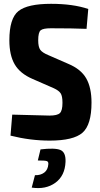

<svg xmlns="http://www.w3.org/2000/svg" viewBox="-20 -723 525 1005"><path d="M247 -703Q362 -703 442 -676L433 -572Q361 -575 246 -575Q206 -575 193 -564.5Q180 -554 180 -512Q180 -477 191 -462Q202 -447 234 -434L337 -389Q404 -361 431.5 -312.5Q459 -264 459 -186Q459 -70 412 -28.5Q365 13 240 13Q139 13 35 -13L44 -123Q211 -118 239 -118Q280 -118 293.5 -131Q307 -144 307 -185Q307 -220 297.5 -234.5Q288 -249 262 -261L150 -310Q85 -338 57 -386Q29 -434 29 -512Q29 -627 76.5 -665Q124 -703 247 -703ZM178 117 192 59Q267 50 296 62Q325 74 323 124Q320 197 270 233.5Q220 270 146 259L163 194Q192 195 211.5 180.5Q231 166 233 136Q234 123 224.5 120Q215 117 178 117Z"/></svg>

Font: exo2condensed_b
Style: Bold
Weight: 700
Width: 3
Designer: Natanael Gama
Version: Version 1.001;PS 001.001;hotconv 1.0.70;makeotf.lib2.5.58329